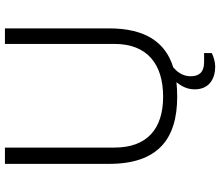

<svg xmlns="http://www.w3.org/2000/svg" viewBox="-77 -649 892 778"><g transform="rotate(-90 369.0 -260.0)"><path d="M366 12C387 12 406 11 425 9C408 30 396 53 396 83C396 144 442 166 488 166C504 166 526 161 543 152V121H506C463 121 449 98 449 67C449 32 469 10 485 -4C586 -35 643 -116 643 -264V-686H580V-242C580 -110 499 -45 366 -45C236 -45 160 -110 160 -242V-686H94V-264C94 -65 196 12 366 12Z"/></g></svg>

Font: Archivo ExtraLight
Style: Regular
Weight: 200
Designer: Hector Gatti
Foundry: Omnibus-Type
Version: Version 2.001